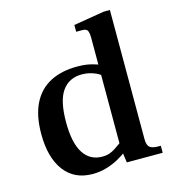

<svg xmlns="http://www.w3.org/2000/svg" viewBox="-105 -777 784 874"><g transform="rotate(-15 286.5 -339.5)"><path d="M225 11Q139 11 92 -51.5Q45 -114 45 -225Q45 -312 73.5 -368.5Q102 -425 155 -452.5Q208 -480 281 -480Q306 -480 323.5 -477.5Q341 -475 356.5 -470.5Q372 -466 390 -460V-405Q376 -418 359.5 -425.5Q343 -433 326.5 -436.5Q310 -440 293 -440Q233 -440 200.5 -394.5Q168 -349 168 -248Q168 -150 199 -102Q230 -54 288 -54Q306 -54 320 -58.5Q334 -63 350 -73.5Q366 -84 390 -101V-50Q372 -35 346 -21Q320 -7 289.5 2Q259 11 225 11ZM388 0 378 -69V-587Q378 -613 372.5 -623.5Q367 -634 349 -634H319V-666L464 -690H493V-83Q493 -52 505.5 -42.5Q518 -33 546 -33H557V0ZM375 -449V-464H386V-449Z"/></g></svg>

Font: Frank Ruhl Libre Medium
Style: Regular
Weight: 500
Designer: Yanek Iontef
Foundry: Fontef
Version: Version 6.004